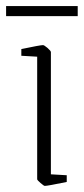

<svg xmlns="http://www.w3.org/2000/svg" viewBox="-38 -600 275 630"><path d="M84 -12V-414L32 -417V-439Q94 -452 103 -452Q107 -452 118 -442.5Q129 -433 129 -429V-28L181 -25V-3Q118 10 109 10Q106 10 95 0.5Q84 -9 84 -12ZM-18 -580H217V-547H-18Z"/></svg>

Font: Grenze ExtraLight
Style: Regular
Weight: 275
Designer: Renata Polastri
Foundry: Omnibus-Type
Version: Version 1.002; ttfautohint (v1.8)